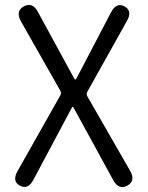

<svg xmlns="http://www.w3.org/2000/svg" viewBox="-20 -758 603 784"><path d="M61 0Q28 -18 52 -60L226 -368Q232 -378 226 -388L66 -670Q42 -712 77 -732Q113 -751 135 -709L280 -443Q285 -433 287.5 -433Q290 -433 295 -443L433 -707Q455 -750 488 -732Q522 -714 498 -672L337 -384Q331 -374 337 -364L511 -61Q535 -20 500 0Q465 19 442 -23L284 -312Q279 -322 277 -322Q275 -322 270 -312L117 -25Q95 18 61 0Z"/></svg>

Font: Resource Han Rounded KR Normal
Style: Regular
Weight: 350
Designer: Cyano Hao (round all glyphs); Ryoko NISHIZUKA 西塚涼子 (kana, bopomofo & ideographs); Paul D. Hunt (Latin, Greek & Cyrillic)
Foundry: Cyano Hao
Version: 0.990